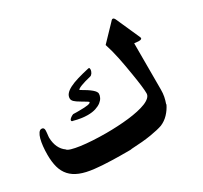

<svg xmlns="http://www.w3.org/2000/svg" viewBox="-141 -923 1132 1071"><g transform="rotate(-30 425.0 -387.5)"><path d="M438 -557.6Q442.4 -557.6 444.3 -556.2Q446.3 -554.7 446.3 -546.9Q446.3 -541.5 444.3 -535.6Q442.4 -529.8 439.2 -524.9Q436 -520 432.1 -516.8Q428.2 -513.7 423.8 -512.7Q384.3 -503.4 360.4 -494.1Q336.4 -484.9 335.4 -478Q379.4 -453.1 399.4 -436Q419.4 -418.9 419.4 -406.2Q419.4 -394.5 413.1 -381.8Q406.7 -369.1 393.1 -358.4Q379.4 -347.7 357.7 -340.6Q335.9 -333.5 305.7 -333.5Q287.1 -333.5 265.4 -336.7Q243.7 -339.8 218.8 -346.7Q213.4 -346.7 211.2 -348.9Q209 -351.1 209 -354Q209 -358.4 212.6 -362.5Q216.3 -366.7 221.2 -370.1Q226.1 -373.5 231 -376Q235.8 -378.4 238.3 -378.9Q248.5 -378.4 257.6 -378.4Q266.6 -378.4 274.9 -378.4Q314 -378.4 332.3 -381.6Q350.6 -384.8 350.6 -392.1Q350.6 -394.5 308.6 -418.9Q284.7 -432.6 274.7 -442.6Q264.6 -452.6 264.6 -463.9Q264.6 -480 275.6 -492.9Q286.6 -505.9 308.3 -517.1Q330.1 -528.3 362.8 -538.1Q395.5 -547.9 439 -557.6ZM775.4 -565.4Q777.8 -560.5 777.8 -557.1Q777.8 -548.3 758.3 -548.3Q754.4 -548.3 747.1 -549.1Q739.7 -549.8 730 -550.8V-253.4Q730 -228.5 726.1 -208.7Q722.2 -189 714.4 -167Q714.8 -166.5 715.1 -166.5Q715.3 -166.5 715.8 -166Q701.7 -136.7 679.7 -113.5Q657.7 -90.3 628.9 -78.1Q602.1 -68.4 550.5 -59.8Q499 -51.3 423.8 -47.9Q419.4 -46.4 412.1 -46.4Q374.5 -46.4 346.9 -46.6Q319.3 -46.9 298.8 -47.6Q278.3 -48.3 263.2 -49.1Q248 -49.8 235.8 -50.5Q223.6 -51.3 212.6 -52.5Q201.7 -53.7 189 -54.7Q135.3 -60.5 99.1 -75.2Q63 -89.8 41 -114.3Q19 -138.7 9.5 -173.3Q0 -208 0 -253.9Q0 -281.7 2.7 -307.4Q5.4 -333 10.7 -352.8Q16.1 -372.6 24.4 -384.5Q32.7 -396.5 43.5 -396.5Q59.6 -396.5 59.6 -377.9Q59.6 -374.5 59.1 -368.2Q58.6 -361.8 57.9 -355Q57.1 -348.1 56.4 -342Q55.7 -335.9 55.7 -332Q56.6 -296.9 68.8 -270.8Q81.1 -244.6 103 -229.5Q107.4 -221.7 129.2 -215.3Q150.9 -209 184.1 -204.3Q217.3 -199.7 259 -197.3Q300.8 -194.8 345.2 -194.8Q381.8 -194.8 418.7 -196.8Q455.6 -198.7 489.5 -202.6Q523.4 -206.5 552.7 -212.9Q582 -219.2 603.8 -228Q625.5 -236.8 637.9 -248.5Q650.4 -260.3 650.4 -274.9Q650.4 -312 634.3 -408.7Q624.5 -469.7 613.8 -522.2Q603 -574.7 587.4 -622.1L678.7 -717.3Q682.6 -722.7 686.8 -726.1Q690.9 -729.5 694.8 -729.5Q703.1 -729.5 710 -712.4Z"/></g></svg>

Font: XB Zar
Style: Bold
Weight: 700
Designer: Behnam
Foundry: Irmug
Version: Version 8.005 2009